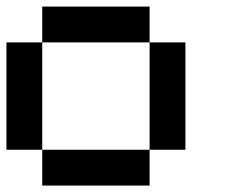

<svg xmlns="http://www.w3.org/2000/svg" viewBox="-20 -576 707 596"><path d="M111.1 -111.1H0V-444.4H111.1ZM444.4 -444.4H111.1V-555.6H444.4ZM555.6 -111.1H444.4V-444.4H555.6ZM444.4 0H111.1V-111.1H444.4Z"/></svg>

Font: Pixeloid Mono
Style: Regular
Weight: 400
Monospace: yes
Designer: GGBotNet
Foundry: GGBotNet
Version: 0.5